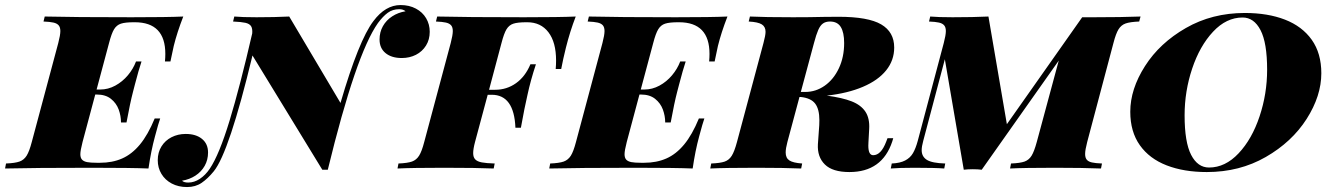

<svg xmlns="http://www.w3.org/2000/svg" viewBox="-69 -674 5327 768"><path d="M664.1 -607.9Q639.2 -543.9 626 -490.2Q622.1 -474.1 616.7 -446.8L612.8 -428.2H590.8Q592.3 -444.3 592.3 -458.5Q592.3 -585 470.2 -585H466.8Q431.6 -585 414.6 -579.3Q397.5 -573.7 387.2 -556.9Q377 -540 367.2 -502L317.4 -315.9H332Q363.3 -315.9 392.1 -331.5Q420.9 -347.2 442.4 -372.8Q463.9 -398.4 475.1 -428.2H497.1Q485.8 -394.5 470.7 -336.4L462.9 -306.2Q451.7 -263.7 437 -184.1H415Q415 -210.4 405.8 -235.8Q396.5 -261.2 374.8 -278.6Q353 -295.9 317.9 -295.9H312L261.2 -106Q252.4 -71.8 252.4 -57.1Q252.4 -43 259 -35.6Q265.6 -28.3 279.3 -25.6Q293 -22.9 317.9 -22.9H331.1Q380.4 -22.9 419.4 -40Q458.5 -57.1 490.7 -95.9Q522.9 -134.8 549.8 -200.2H571.8Q565.4 -183.1 550.8 -127.9Q535.2 -70.8 524.9 0Q457 -2.9 298.8 -2.9Q66.9 -2.9 -48.8 0L-44.9 -20Q-8.8 -21.5 9 -27.8Q26.9 -34.2 37.6 -51.3Q48.3 -68.4 58.1 -106L164.1 -502Q172.4 -533.7 172.4 -549.8Q172.4 -564.9 165.5 -572.8Q158.7 -580.6 144.8 -583.7Q130.9 -586.9 105 -587.9L109.9 -607.9Q225.1 -605 457 -605Q601.1 -605 664.1 -607.9Z M1649.9 -546.9Q1649.9 -515.6 1635 -491.7Q1620.1 -467.8 1594.7 -454.8Q1569.3 -441.9 1538.1 -441.9Q1497.1 -441.9 1473.1 -461.7Q1449.2 -481.4 1449.2 -516.1Q1449.2 -545.4 1462.6 -569.3Q1476.1 -593.3 1499.8 -608.6Q1523.4 -624 1553.2 -628.9Q1543.9 -637.2 1527.8 -637.2Q1501.5 -637.2 1481.9 -622.8Q1462.4 -608.4 1442.9 -582Q1354.5 -457 1242.2 4.9H1220.2L940.9 -452.1Q847.7 -64.5 786.1 11.2Q762.2 40.5 737.5 57.4Q712.9 74.2 679.2 74.2Q644.5 74.2 617.9 60.1Q591.3 45.9 576.7 21.5Q562 -2.9 562 -33.2Q562 -64.5 576.9 -88.4Q591.8 -112.3 617.2 -125.2Q642.6 -138.2 673.8 -138.2Q714.8 -138.2 739 -118.4Q763.2 -98.6 763.2 -64Q763.2 -34.7 749.8 -10.7Q736.3 13.2 712.6 28.6Q689 43.9 659.2 48.8Q666 56.2 684.1 56.2Q708 56.2 730.5 41.3Q752.9 26.4 770 1Q807.6 -54.7 849.4 -191.7Q891.1 -328.6 939.9 -540.5Q941.4 -560.1 935.1 -569.6Q928.7 -579.1 912.6 -582.8Q896.5 -586.4 863.3 -587.9L868.2 -607.9Q899.9 -605 957 -605Q1030.8 -605 1087.9 -607.9L1293 -262.2Q1366.2 -513.2 1424.8 -589.8Q1472.7 -653.8 1533.2 -653.8Q1567.9 -653.8 1594.5 -639.6Q1621.1 -625.5 1635.5 -601.1Q1649.9 -576.7 1649.9 -546.9Z M2233.9 -607.9Q2210.9 -548.3 2194.8 -483.9Q2183.1 -437 2175.8 -397.9H2153.8Q2155.3 -415.5 2155.3 -432.1Q2155.3 -504.9 2124.8 -544.9Q2094.2 -585 2040 -585H2036.6Q2001.5 -585 1984.4 -579.3Q1967.3 -573.7 1957 -556.9Q1946.8 -540 1937 -502L1887.2 -314.9H1911.6Q1958 -314.9 1995.1 -341.3Q2032.2 -367.7 2052.7 -417H2074.7Q2053.2 -352.1 2041 -294.9Q2029.3 -245.1 2014.6 -163.1H1992.7Q1987.3 -294.9 1897.9 -294.9H1881.8L1831.1 -106Q1823.7 -78.1 1823.7 -61.5Q1823.7 -44.9 1832 -36.4Q1840.3 -27.8 1858.2 -24.4Q1876 -21 1909.7 -20L1905.8 0Q1838.4 -2.9 1707 -2.9Q1581.1 -2.9 1521 0L1524.9 -20Q1561 -21.5 1578.9 -27.8Q1596.7 -34.2 1607.4 -51.3Q1618.2 -68.4 1627.9 -106L1733.9 -502Q1742.2 -533.7 1742.2 -549.8Q1742.2 -564.9 1735.4 -572.8Q1728.5 -580.6 1714.6 -583.7Q1700.7 -586.9 1674.8 -587.9L1679.7 -607.9Q1794.9 -605 2026.9 -605Q2170.9 -605 2233.9 -607.9Z M2840.8 -607.9Q2815.9 -543.9 2802.7 -490.2Q2798.8 -474.1 2793.5 -446.8L2789.6 -428.2H2767.6Q2769 -444.3 2769 -458.5Q2769 -585 2647 -585H2643.6Q2608.4 -585 2591.3 -579.3Q2574.2 -573.7 2564 -556.9Q2553.7 -540 2543.9 -502L2494.1 -315.9H2508.8Q2540 -315.9 2568.8 -331.5Q2597.7 -347.2 2619.1 -372.8Q2640.6 -398.4 2651.9 -428.2H2673.8Q2662.6 -394.5 2647.5 -336.4L2639.6 -306.2Q2628.4 -263.7 2613.8 -184.1H2591.8Q2591.8 -210.4 2582.5 -235.8Q2573.2 -261.2 2551.5 -278.6Q2529.8 -295.9 2494.6 -295.9H2488.8L2438 -106Q2429.2 -71.8 2429.2 -57.1Q2429.2 -43 2435.8 -35.6Q2442.4 -28.3 2456.1 -25.6Q2469.7 -22.9 2494.6 -22.9H2507.8Q2557.1 -22.9 2596.2 -40Q2635.3 -57.1 2667.5 -95.9Q2699.7 -134.8 2726.6 -200.2H2748.5Q2742.2 -183.1 2727.5 -127.9Q2711.9 -70.8 2701.7 0Q2633.8 -2.9 2475.6 -2.9Q2243.7 -2.9 2127.9 0L2131.8 -20Q2168 -21.5 2185.8 -27.8Q2203.6 -34.2 2214.4 -51.3Q2225.1 -68.4 2234.9 -106L2340.8 -502Q2349.1 -533.7 2349.1 -549.8Q2349.1 -564.9 2342.3 -572.8Q2335.4 -580.6 2321.5 -583.7Q2307.6 -586.9 2281.7 -587.9L2286.6 -607.9Q2401.9 -605 2633.8 -605Q2777.8 -605 2840.8 -607.9Z M3503.9 -121.1 3500 -107.9Q3459.5 14.2 3328.6 14.2Q3261.2 14.2 3230.5 -16.1Q3199.7 -46.4 3202.6 -97.2L3208 -172.9Q3208.5 -180.2 3208.5 -193.4Q3208.5 -237.3 3191.7 -259.5Q3174.8 -281.7 3133.8 -286.1H3128.9L3080.6 -106Q3073.7 -80.1 3073.7 -64Q3073.7 -42 3088.6 -32.2Q3103.5 -22.5 3139.6 -20L3135.7 0Q3066.9 -2.9 2958 -2.9Q2832 -2.9 2772 0L2775.9 -20Q2812 -21.5 2829.6 -27.6Q2847.2 -33.7 2857.9 -50.8Q2868.7 -67.9 2878.9 -106L2984.9 -502Q2993.2 -532.7 2993.2 -546.9Q2993.2 -566.9 2978.3 -576.4Q2963.4 -585.9 2925.8 -587.9L2930.7 -607.9Q2989.3 -605 3103 -605Q3172.9 -605 3225.6 -606.4L3284.7 -606.9Q3403.8 -606.9 3455.8 -576.4Q3507.8 -545.9 3507.8 -483.9Q3507.8 -432.6 3475.6 -392.6Q3443.4 -352.5 3382.6 -326.7Q3321.8 -300.8 3238.3 -291.5Q3300.3 -283.2 3337.6 -268.6Q3375 -253.9 3392.6 -227.3Q3410.2 -200.7 3407.7 -158.2L3404.8 -105Q3404.3 -100.1 3404.3 -91.3Q3404.3 -53.2 3423.8 -53.2Q3455.1 -53.2 3475.6 -106.9L3481 -121.1ZM3187 -502 3134.3 -306.2H3151.9Q3194.3 -306.2 3230 -331.3Q3265.6 -356.4 3286.6 -401.1Q3307.6 -445.8 3307.6 -502Q3307.6 -543.9 3294.2 -565.9Q3280.8 -587.9 3251 -587.9Q3233.9 -587.9 3222.9 -580.1Q3211.9 -572.3 3203.9 -554Q3195.8 -535.6 3187 -502Z M4493.2 -607.9 4487.8 -587.9Q4451.2 -586.4 4433.3 -580.1Q4415.5 -573.7 4405 -556.6Q4394.5 -539.6 4384.8 -502L4279.8 -106Q4271.5 -74.2 4271.5 -58.1Q4271.5 -43 4278.1 -35.2Q4284.7 -27.3 4298.8 -24.2Q4313 -21 4338.9 -20L4335 0Q4261.7 -2.9 4150.9 -2.9Q4027.8 -2.9 3971.2 0L3975.1 -20Q4011.7 -21.5 4029.3 -27.8Q4046.9 -34.2 4057.4 -51.3Q4067.9 -68.4 4078.1 -106L4166 -431.6L3857.9 4.9Q3842.3 2.9 3822.3 2.9Q3802.2 2.9 3786.1 4.9L3710.4 -437L3624 -110.8Q3617.7 -87.9 3617.7 -73.2Q3617.7 -47.4 3638.7 -34.4Q3659.7 -21.5 3711.9 -20L3708 0Q3672.4 -2.9 3588.9 -2.9Q3526.9 -2.9 3494.1 0L3498 -20Q3531.2 -21.5 3551.5 -32Q3571.8 -42.5 3582.8 -61.3Q3593.8 -80.1 3602.1 -110.8L3706.1 -502Q3714.4 -533.7 3714.4 -549.8Q3714.4 -564.9 3707.5 -572.8Q3700.7 -580.6 3686.8 -583.7Q3672.9 -586.9 3647 -587.9L3651.9 -607.9Q3683.6 -605 3741.2 -605Q3823.2 -605 3884.8 -607.9L3958.5 -177.2L4259.8 -605H4308.1Q4417.5 -605 4493.2 -607.9Z M4452.1 -227.1Q4452.1 -317.4 4511 -409.7Q4569.8 -502 4674.6 -562Q4779.3 -622.1 4910.2 -622.1Q5002 -622.1 5070.8 -595.5Q5139.6 -568.8 5178 -514.9Q5216.3 -460.9 5216.3 -380.9Q5216.3 -290.5 5157.5 -198.2Q5098.6 -106 4993.9 -45.9Q4889.2 14.2 4758.3 14.2Q4666.5 14.2 4597.7 -12.5Q4528.8 -39.1 4490.5 -93Q4452.1 -147 4452.1 -227.1ZM4669.4 -212.9Q4669.4 -105 4695.6 -54.4Q4721.7 -3.9 4767.1 -3.9Q4832 -3.9 4885.5 -60.8Q4939 -117.7 4969.2 -208.3Q4999.5 -298.8 4999.5 -395Q4999.5 -502.9 4973.1 -553.5Q4946.8 -604 4901.4 -604Q4836.4 -604 4783.2 -547.1Q4730 -490.2 4699.7 -399.7Q4669.4 -309.1 4669.4 -212.9Z"/></svg>

Font: TypoPRO Playfair Display SC
Style: Italic
Weight: 900
Italic angle: -14°
Designer: Claus Eggers Sørensen
Foundry: Claus Eggers Sørensen
Version: Version 1.004;PS 001.004;hotconv 1.0.70;makeotf.lib2.5.58329